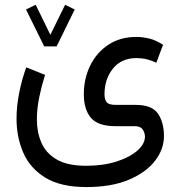

<svg xmlns="http://www.w3.org/2000/svg" viewBox="-20 -526 746 793"><path d="M162.6 -334.5 87.4 -486.8 127.4 -506.3 188 -382.3 249 -506.3 288.6 -486.8 213.9 -334.5ZM336.4 246.6Q231 246.6 167.7 208Q104.5 169.4 76.4 105.2Q48.3 41 48.3 -35.6Q48.3 -87.4 59.1 -141.8Q69.8 -196.3 88.4 -248L166 -216.8Q151.9 -171.9 142.1 -124.5Q132.3 -77.1 132.3 -32.7Q132.3 20 151.1 63.5Q169.9 106.9 214.4 132.8Q258.8 158.7 336.4 158.7Q405.8 158.7 460.4 141.4Q515.1 124 546.9 96.4Q578.6 68.8 578.6 38.1Q578.6 22.5 569.3 8.8Q560.1 -4.9 535.6 -4.9H456.5Q384.3 -4.9 355.2 -39.8Q326.2 -74.7 326.2 -136.7Q326.2 -201.2 352.5 -255.1Q378.9 -309.1 427.7 -341.3Q476.6 -373.5 543.5 -373.5Q568.8 -373.5 596.9 -366.7Q625 -359.9 653.3 -340.8L625.5 -266.6Q586.9 -286.1 543.5 -286.1Q481.4 -286.1 446.5 -242.7Q411.6 -199.2 411.6 -136.7Q411.6 -113.8 420.9 -103.3Q430.2 -92.8 458.5 -92.8H540.5Q607.9 -92.8 632.6 -56.4Q657.2 -20 657.2 36.1Q657.2 90.3 620.1 138.4Q583 186.5 511.5 216.6Q439.9 246.6 336.4 246.6Z"/></svg>

Font: Vazirmatn RD UI FD
Style: Regular
Weight: 400
Designer: Saber Rastikerdar
Foundry: Saber Rastikerdar
Version: Version 33.003